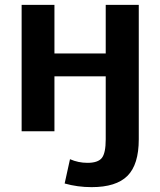

<svg xmlns="http://www.w3.org/2000/svg" viewBox="-20 -540 660 790"><path d="M415 33V-226H204V0H69V-520H204V-320H415V-520H551V33Q551 137 504.5 183.5Q458 230 357 230Q299 230 246 215L268 115Q302 130 340 130Q383 130 399 110Q415 90 415 33Z"/></svg>

Font: M PLUS 1p
Style: Bold
Weight: 700
Version: Version 1.062